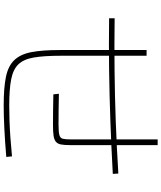

<svg xmlns="http://www.w3.org/2000/svg" viewBox="63 -905 874 1040"><g transform="rotate(90 500.0 -385.0)"><path d="M550 32Q456 32 397 20Q338 8 306 -25Q274 -58 262.5 -117.5Q251 -177 251 -273V-742H282V-277Q282 -186 291.5 -131Q301 -76 328.5 -47.5Q356 -19 410 -8.5Q464 2 552 2Q591 2 635 0.5Q679 -1 727 -4.5Q775 -8 827 -13L830 18Q747 25 676.5 28.5Q606 32 550 32ZM79 -539V-569Q224 -567 362 -568.5Q500 -570 637.5 -575Q775 -580 920 -589L922 -559Q778 -551 639 -546Q500 -541 362 -539Q224 -537 79 -539ZM655 -235Q624 -235 578.5 -235.5Q533 -236 491 -237L488 -267Q532 -266 577 -265.5Q622 -265 653 -265Q694 -265 711 -269.5Q728 -274 731.5 -288Q735 -302 735 -329V-802H766V-327Q766 -296 762.5 -278Q759 -260 747.5 -250.5Q736 -241 714 -238Q692 -235 655 -235Z"/></g></svg>

Font: Murecho Thin ExtraLight
Style: Regular
Weight: 250
Version: Version 1.010